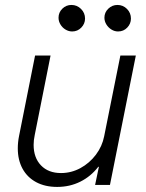

<svg xmlns="http://www.w3.org/2000/svg" viewBox="-20 -736 582 764"><path d="M417.5 0H358.4L373.5 -72.3H371.1Q341.8 -34.2 299.8 -13.2Q257.8 7.8 207.5 7.8Q159.2 7.8 123.8 -11.2Q88.4 -30.3 69.6 -64.9Q50.8 -99.6 50.8 -145.5Q50.8 -169.9 55.7 -194.3L119.6 -515.1H181.2L118.2 -198.7Q113.8 -178.2 113.8 -159.7Q113.8 -108.4 143.1 -77.9Q172.4 -47.4 222.7 -47.4Q263.7 -47.4 300 -67.1Q336.4 -86.9 361.6 -120.4Q386.7 -153.8 394.5 -193.8L459 -515.1H520.5ZM395.5 -665.5Q395.5 -686.5 410.9 -701.4Q426.3 -716.3 447.3 -716.3Q469.7 -716.3 485.4 -700.4Q501 -684.6 501 -662.1Q501 -641.6 486.3 -626.2Q471.7 -610.8 449.7 -610.8Q436 -610.8 423.6 -618.4Q411.1 -626 403.3 -638.7Q395.5 -651.4 395.5 -665.5ZM212.9 -665.5Q212.9 -686.5 228 -701.4Q243.2 -716.3 264.2 -716.3Q286.6 -716.3 302.5 -700.4Q318.4 -684.6 318.4 -662.1Q318.4 -641.6 303.5 -626.2Q288.6 -610.8 267.1 -610.8Q253.4 -610.8 240.7 -618.4Q228 -626 220.5 -638.7Q212.9 -651.4 212.9 -665.5Z"/></svg>

Font: Reddit Sans Chocolate Light
Style: Italic
Weight: 300
Italic angle: -11.25°
Designer: Stephen Hutchings
Version: Version 1.013